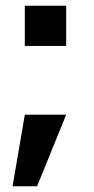

<svg xmlns="http://www.w3.org/2000/svg" viewBox="-20 -543 329 673"><path d="M67 -382V-523H212V-382ZM24 110 67 -141H212L110 110Z"/></svg>

Font: Tomorrow SemiBold
Style: Regular
Weight: 600
Designer: Tony de Marco, Monica Rizzolli
Foundry: Just in Type
Version: Version 2.002